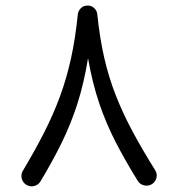

<svg xmlns="http://www.w3.org/2000/svg" viewBox="-20 -628 640 689"><path d="M525.4 32.7Q512.7 40.5 497.8 37.4Q482.9 34.2 474.6 21.5Q429.2 -51.8 394.8 -118.7Q360.4 -185.5 335.9 -257.8Q311.5 -330.1 295.9 -418.9Q281.2 -329.1 258.1 -256.8Q234.9 -184.6 202.4 -117.9Q169.9 -51.3 125.5 22.5Q118.2 35.2 103.5 39.3Q88.9 43.5 75.2 35.6Q62.5 28.3 58.3 13.7Q54.2 -1 61.5 -14.2Q105.5 -87.9 138.7 -153.1Q171.9 -218.3 195.6 -283Q219.2 -347.7 234.9 -418.9Q250.5 -490.2 259.3 -576.7Q260.7 -588.9 270 -598.4Q279.3 -607.9 293 -607.9Q306.6 -608.9 317.1 -599.9Q327.6 -590.8 329.1 -576.7Q337.9 -491.7 354 -421.1Q370.1 -350.6 395.3 -286.4Q420.4 -222.2 455.3 -157Q490.2 -91.8 536.6 -17.6Q544.9 -4.9 541.5 9.8Q538.1 24.4 525.4 32.7Z"/></svg>

Font: Mikhak Regular
Style: Regular
Weight: 400
Designer: Amin Abedi
Version: Version 3.3